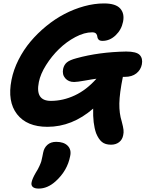

<svg xmlns="http://www.w3.org/2000/svg" viewBox="-20 -728 847 1117"><path d="M411.1 -251Q378.4 -251 359.6 -272.7Q340.8 -294.4 347.2 -327.1Q352.5 -351.1 369.1 -365Q385.7 -378.9 424.8 -389.2Q555.2 -425.3 713.9 -428.2Q773.9 -428.2 793 -408Q812 -387.7 805.2 -353Q798.8 -321.3 773.2 -301Q747.6 -280.8 706.1 -280.8H694.8Q675.3 -184.6 674.3 -126.5Q673.3 -68.4 688 -22Q696.8 11.2 698.5 27.1Q700.2 43 696.8 58.1Q691.9 84.5 672.9 99.1Q653.8 113.8 626 113.8Q592.3 113.8 572.8 97.7Q553.2 81.5 539.1 46.9Q519.5 -9.3 522 -96.2Q399.9 9.8 255.9 9.8Q136.2 9.8 79.1 -63.7Q22 -137.2 46.9 -263.2Q58.6 -322.3 87.6 -379.9Q116.7 -437.5 157.2 -485.8Q197.8 -534.2 248.8 -575.9Q299.8 -617.7 355 -646.5Q410.2 -675.3 469.5 -691.7Q528.8 -708 585 -708Q652.8 -708 679.2 -678.7Q705.6 -649.4 695.8 -601.1Q686.5 -554.7 652.6 -522.5Q618.7 -490.2 576.2 -490.2Q560.1 -490.2 553.2 -498Q546.4 -505.9 546.1 -515.1Q545.9 -524.4 539.1 -532.2Q532.2 -540 516.1 -540Q470.7 -540 418.7 -512.5Q366.7 -484.9 323.5 -442.9Q280.3 -400.9 247.8 -349.1Q215.3 -297.4 206.1 -251Q183.6 -141.1 275.9 -141.1Q346.7 -141.1 414.8 -172.9Q482.9 -204.6 541 -270Q517.6 -267.1 472.9 -259Q428.2 -251 411.1 -251ZM205.1 369.1Q180.7 369.1 170.2 359.1Q159.7 349.1 164.1 331.1Q168.5 310.5 188 276.9Q200.7 257.3 209.2 238.3Q217.8 219.2 220.2 210.7Q222.7 202.1 226.6 182.4Q230.5 162.6 231 160.2Q236.3 131.8 255.9 114.5Q275.4 97.2 307.1 97.2Q351.6 97.2 374 120.1Q396.5 143.1 388.2 180.2Q372.1 265.1 303.2 327.1Q256.3 369.1 205.1 369.1Z"/></svg>

Font: Shantell Sans Normal
Style: Bold Italic
Weight: 700
Italic angle: -11.31°
Designer: Stephen Nixon, Anya Danilova, Shantell Martin
Foundry: Arrow Type
Version: Version 1.006;[559af2be0]